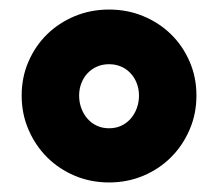

<svg xmlns="http://www.w3.org/2000/svg" viewBox="-20 -825 452 398"><path d="M206.1 -559.1Q219.7 -559.1 231 -564.2Q242.2 -569.3 250.5 -578.6Q258.8 -587.9 263.4 -600.3Q268.1 -612.8 268.1 -627Q268.1 -640.6 263.4 -652.6Q258.8 -664.6 250.5 -673.3Q242.2 -682.1 231 -687Q219.7 -691.9 206.1 -691.9Q192.4 -691.9 181.2 -687Q169.9 -682.1 161.6 -673.3Q153.3 -664.6 148.7 -652.6Q144 -640.6 144 -627Q144 -612.8 148.7 -600.3Q153.3 -587.9 161.6 -578.6Q169.9 -569.3 181.2 -564.2Q192.4 -559.1 206.1 -559.1ZM206.1 -446.8Q168 -446.8 135 -460.7Q102.1 -474.6 77.6 -499Q53.2 -523.4 39.1 -556.2Q24.9 -588.9 24.9 -627Q24.9 -665 39.1 -697.5Q53.2 -730 77.6 -753.9Q102.1 -777.8 135 -791.5Q168 -805.2 206.1 -805.2Q244.1 -805.2 277.1 -791.5Q310.1 -777.8 334.5 -753.9Q358.9 -730 373 -697.5Q387.2 -665 387.2 -627Q387.2 -588.9 373 -556.2Q358.9 -523.4 334.5 -499Q310.1 -474.6 277.1 -460.7Q244.1 -446.8 206.1 -446.8Z"/></svg>

Font: Overpass
Style: Bold
Weight: 700
Designer: Delve Withrington
Foundry: Delve Fonts
Version: Version 1.001